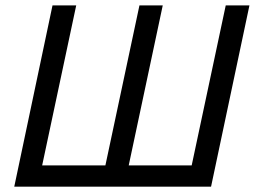

<svg xmlns="http://www.w3.org/2000/svg" viewBox="-20 -696 950 716"><path d="M694.8 -79.1 821.8 -675.8H910.2L767.1 0H33.2L175.8 -675.8H264.2L137.2 -79.1H373L500 -675.8H586.9L460 -79.1Z"/></svg>

Font: Lorenzo Sans
Style: Italic
Weight: 400
Italic angle: -12°
Foundry: Intel Corporation
Version: Version 1.00; ttfautohint (v1.5)